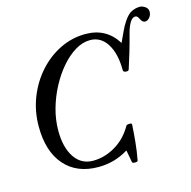

<svg xmlns="http://www.w3.org/2000/svg" viewBox="-112 -851 998 1003"><g transform="rotate(-15 387.0 -350.0)"><path d="M512 33Q511 40 496 39.5Q481 39 481 32L469 -33Q430 -9 389.5 2Q349 13 307 13Q190 13 124.5 -62Q59 -137 59 -272Q59 -354 87.5 -427Q116 -500 166 -556Q216 -612 281 -644Q346 -676 419 -676Q532 -676 590 -582L615 -636Q628 -665 644.5 -689Q661 -713 678 -725Q703 -740 731 -740Q743 -740 758.5 -730Q774 -720 774 -702Q774 -685 763 -671.5Q752 -658 739 -658Q723 -658 714 -679Q706 -697 695 -697Q679 -697 666.5 -677.5Q654 -658 645 -626Q632 -575 616.5 -523Q601 -471 590 -438Q587 -430 573 -431.5Q559 -433 559 -443Q559 -533 525.5 -586Q492 -639 434 -639Q394 -639 354 -615Q314 -591 278 -549.5Q242 -508 213.5 -454.5Q185 -401 168.5 -342Q152 -283 152 -224Q152 -134 188 -80Q224 -26 288 -26Q351 -26 409 -60.5Q467 -95 502 -157Q505 -163 519.5 -163.5Q534 -164 533 -156Q531 -117 526 -65Q521 -13 512 33Z"/></g></svg>

Font: Junicode Two Beta Condensed Medium
Style: Italic
Weight: 500
Width: 3
Italic angle: -9°
Version: Version 1.053; ttfautohint (v1.8.4)